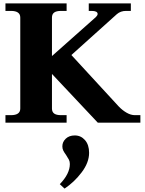

<svg xmlns="http://www.w3.org/2000/svg" viewBox="-20 -720 851 1127"><path d="M804 -44V0H554L285 -286V-83Q285 -63 298 -53.5Q311 -44 339 -44H371V0H12V-44H44Q99 -44 99 -83V-617Q99 -656 44 -656H12V-700H371V-656H339Q311 -656 298 -646.5Q285 -637 285 -617V-391L543 -620Q553 -630 553 -638Q553 -656 517 -656H501V-700H748V-656H720Q688 -656 666 -637L399 -397L677 -95Q698 -73 723 -58.5Q748 -44 772 -44ZM503 177Q503 234 459.5 291.5Q416 349 359 387L331 361Q390 300 390 243Q390 228 384.5 217.5Q379 207 368 190Q357 175 351.5 164Q346 153 346 139Q346 113 366 94Q386 75 419 75Q455 75 479 102.5Q503 130 503 177Z"/></svg>

Font: Taviraj Bold
Style: Regular
Weight: 700
Designer: Katatrad Team
Foundry: CadsonDemak
Version: Version 1.030